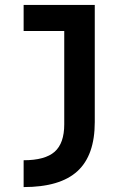

<svg xmlns="http://www.w3.org/2000/svg" viewBox="-20 -540 540 780"><path d="M76 111Q163 111 202 76.5Q241 42 241 -35V-414H76V-520H365V-44Q365 91 294.5 155.5Q224 220 76 220Z"/></svg>

Font: M PLUS 1 Code SemiBold
Style: Regular
Weight: 600
Designer: Coji Morishita
Foundry: UNDERFOREST DESIGN
Version: Version 1.005